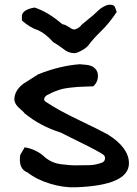

<svg xmlns="http://www.w3.org/2000/svg" viewBox="-20 -728 583 816"><path d="M66 -70Q68 -74 75 -85Q82 -96 85 -102Q137 -93 173 -58Q188 -46 205 -39Q222 -32 243.5 -29.5Q265 -27 279 -26Q293 -25 319.5 -25.5Q346 -26 357 -26Q385 -26 414 -37Q424 -41 426 -52Q428 -63 420 -70Q401 -84 321.5 -123Q242 -162 237 -165Q151 -192 85 -246Q80 -253 68.5 -262.5Q57 -272 50 -281.5Q43 -291 41 -303Q40 -342 79 -372L142 -412Q235 -449 319 -455Q321 -455 330.5 -454Q340 -453 341.5 -453Q343 -453 351 -452Q359 -451 361 -450Q363 -449 369 -447Q375 -445 377.5 -442.5Q380 -440 384 -436.5Q388 -433 390.5 -428.5Q393 -424 395 -418Q401 -383 376 -361Q371 -361 344 -360Q317 -359 309 -358.5Q301 -358 279 -355.5Q257 -353 245 -350Q233 -347 217 -341Q201 -335 187 -327Q173 -322 168.5 -311Q164 -300 180 -292Q227 -260 317 -217Q407 -174 439 -156Q528 -100 528 -34Q528 60 301 68Q251 70 194 53Q137 36 97 5Q57 -10 66 -70ZM297 -502Q270 -502 248 -521Q227 -537 206 -549Q173 -586 141 -600Q108 -610 73 -641V-663Q79 -688 127 -696Q185 -677 245 -625Q257 -624 272 -613.5Q287 -603 293 -603Q300 -602 310.5 -608Q321 -614 326 -622L355 -646Q370 -657 405 -690L417 -698Q435 -708 445 -708Q460 -708 465 -703Q470 -698 476 -677Q444 -629 410 -596Q376 -563 360 -541Q351 -527 330 -515Q309 -503 297 -502Z"/></svg>

Font: Excalifont
Style: Regular
Weight: 400
Designer: Your Own Font Foundry (Virgil); Ján Filípek / DizajnDesign (Excalifont, modifications)
Foundry: Your Own Font Foundry (Virgil); Ján Filípek / DizajnDesign (Excalifont, modifications)
Version: Version 1.000;Glyphs 3.2 (3227)